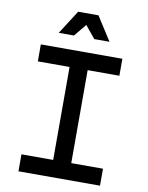

<svg xmlns="http://www.w3.org/2000/svg" viewBox="-108 -1116 916 1192"><g transform="rotate(10 350.0 -520.0)"><path d="M93 0V-107H293V-693H93V-800H607V-693H407V-107H607V0ZM190 -890 286 -1040H414L510 -890H414L350 -968L286 -890Z"/></g></svg>

Font: Martian Mono
Style: Regular
Weight: 400
Monospace: yes
Designer: Roman Shamin
Foundry: Evil Martians
Version: Version 1.000; ttfautohint (v1.8.4.7-5d5b)